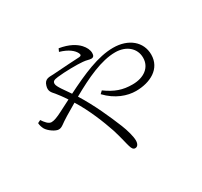

<svg xmlns="http://www.w3.org/2000/svg" viewBox="-167 -997 1334 1270"><g transform="rotate(-30 500.0 -362.0)"><path d="M73 -425 51 -414C52 -396 57 -381 65 -366C81 -339 125 -309 149 -309C176 -309 188 -329 241 -360L327 -411C388 -313 431 -202 458 -123C479 -57 490 0 496 17C503 42 512 51 525 51C544 51 554 33 554 8C554 -22 539 -77 521 -121C483 -214 434 -326 367 -434C495 -506 619 -565 726 -565C808 -565 869 -516 869 -442C869 -368 808 -323 721 -323C645 -323 592 -342 524 -391L505 -373C573 -301 654 -274 719 -274C828 -274 926 -325 926 -433C926 -530 847 -598 729 -598C613 -598 485 -541 343 -470C315 -512 275 -562 275 -584C275 -604 286 -609 317 -613C374 -620 469 -621 510 -617C538 -615 553 -607 569 -607C585 -607 593 -616 593 -637C593 -661 581 -685 561 -707C535 -735 490 -763 416 -775L406 -753C472 -734 503 -705 516 -680C524 -665 519 -657 505 -656C475 -654 387 -650 299 -643C270 -641 235 -648 222 -601C210 -562 230 -546 247 -526C262 -507 279 -486 303 -449L215 -404C180 -386 152 -375 132 -375C109 -375 88 -402 73 -425Z"/></g></svg>

Font: Noto Serif CJK KR Light
Style: Regular
Weight: 300
Designer: Ryoko NISHIZUKA 西塚涼子 (kana & ideographs); Frank Grießhammer (Latin, Greek & Cyrillic); Wenlong ZHANG 张文龙 (bopomofo); San
Foundry: Adobe
Version: Version 2.001;hotconv 1.1.0;makeotfexe 2.6.0